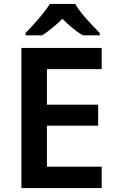

<svg xmlns="http://www.w3.org/2000/svg" viewBox="-20 -958 593 978"><path d="M498 0H89V-714H498V-606H219V-425H480V-318H219V-109H498ZM363 -938Q376 -915 398.5 -887.5Q421 -860 445.5 -834Q470 -808 488 -790V-778H402Q376 -793 350 -814.5Q324 -836 298 -862Q271 -836 246 -815.5Q221 -795 195 -778H110V-790Q129 -809 152.5 -835Q176 -861 198 -888Q220 -915 234 -938Z"/></svg>

Font: Noto Sans Meetei Mayek SemiBold
Style: Regular
Weight: 600
Designer: Monotype Design Team and Neelakash Kshetrimayum
Foundry: Monotype Imaging Inc.
Version: Version 2.002; ttfautohint (v1.8.4.7-5d5b)